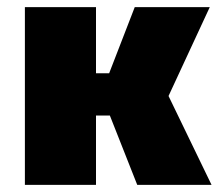

<svg xmlns="http://www.w3.org/2000/svg" viewBox="-20 -520 620 540"><path d="M289 -195H250V0H50V-500H250V-314H287L359 -500H570L454 -250L575 0H366Z"/></svg>

Font: Changa ExtraBold
Style: Regular
Weight: 800
Designer: Eduardo Rodriguez Tunni
Foundry: Eduardo Rodriguez Tunni
Version: Version 3.002; ttfautohint (v1.8.2)